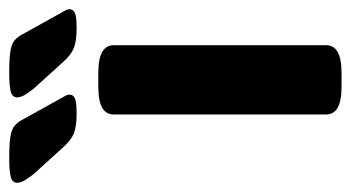

<svg xmlns="http://www.w3.org/2000/svg" viewBox="-276 -566 760 416"><g transform="rotate(-90 104.0 -358.0)"><path d="M125 2Q93 2 78.5 -6.5Q64 -15 64 -31V-492Q64 -508 78.5 -516.5Q93 -525 125 -525H153Q185 -525 199.5 -516.5Q214 -508 214 -492V-31Q214 -15 199.5 -6.5Q185 2 153 2ZM251 -572Q223 -572 208 -578Q193 -584 177 -602L120 -665Q112 -675 106.5 -684Q101 -693 101 -701Q101 -711 113 -714.5Q125 -718 154 -718Q185 -718 201 -715.5Q217 -713 225 -706Q233 -699 239 -687L279 -615Q285 -604 288.5 -598Q292 -592 292 -587Q292 -580 284.5 -576Q277 -572 251 -572ZM66 -572Q38 -572 23 -578Q8 -584 -8 -602L-65 -665Q-73 -675 -78.5 -684Q-84 -693 -84 -701Q-84 -711 -72 -714.5Q-60 -718 -31 -718Q0 -718 16 -715.5Q32 -713 40 -706Q48 -699 54 -687L94 -615Q100 -604 103.5 -598Q107 -592 107 -587Q107 -580 99.5 -576Q92 -572 66 -572Z"/></g></svg>

Font: Asap Semi Expanded
Style: Bold
Weight: 700
Width: 6
Designer: Pablo Cosgaya
Foundry: Omnibus-Type
Version: Version 3.001; ttfautohint (v1.8.4.7-5d5b)